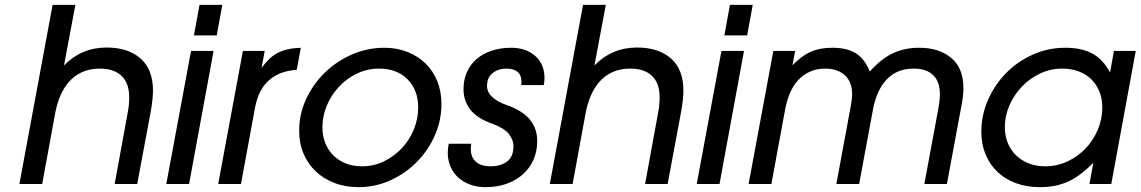

<svg xmlns="http://www.w3.org/2000/svg" viewBox="-20 -759 4705 792"><path d="M197 -739H291L244 -489Q316 -563 420 -563Q508 -563 559.5 -518Q611 -473 611 -386Q611 -351 602 -300L546 0H453L506 -290Q510 -310 511.5 -326.5Q513 -343 513 -357Q513 -416 481.5 -446Q450 -476 392 -476Q350 -476 318.5 -461.5Q287 -447 265 -422Q243 -397 229 -364Q215 -331 208 -294L154 0H60Z M768 -549H861L760 0H666ZM803 -739H897L874 -613H780Z M982 -549H1072L1059 -479Q1075 -501 1091.5 -516.5Q1108 -532 1127 -541.5Q1146 -551 1169 -556Q1192 -561 1221 -562L1204 -471Q1059 -461 1032 -315L974 0H880Z M1214 -219Q1214 -289 1243 -351Q1272 -413 1320.5 -460Q1369 -507 1432.5 -534.5Q1496 -562 1565 -562Q1618 -562 1661.5 -544.5Q1705 -527 1736 -496.5Q1767 -466 1784 -423.5Q1801 -381 1801 -330Q1801 -262 1773.5 -200Q1746 -138 1699 -90.5Q1652 -43 1590 -15Q1528 13 1459 13Q1404 13 1359 -4.5Q1314 -22 1282 -52.5Q1250 -83 1232 -125.5Q1214 -168 1214 -219ZM1310 -234Q1310 -199 1321.5 -169.5Q1333 -140 1354.5 -118.5Q1376 -97 1406 -85Q1436 -73 1473 -73Q1522 -73 1564 -93.5Q1606 -114 1637.5 -147.5Q1669 -181 1687 -225Q1705 -269 1705 -316Q1705 -387 1661.5 -431.5Q1618 -476 1543 -476Q1495 -476 1452.5 -455.5Q1410 -435 1378.5 -401.5Q1347 -368 1328.5 -324.5Q1310 -281 1310 -234Z M1924 -166Q1923 -161 1922.5 -156Q1922 -151 1922 -146Q1922 -109 1944 -91Q1966 -73 2002 -73Q2046 -73 2072 -93Q2098 -113 2098 -155Q2098 -183 2078.5 -207Q2059 -231 2012 -248Q1948 -271 1920 -307Q1892 -343 1892 -391Q1892 -430 1906 -461.5Q1920 -493 1946 -515.5Q1972 -538 2008.5 -550Q2045 -562 2089 -562Q2149 -562 2187.5 -528.5Q2226 -495 2226 -437Q2226 -423 2223 -408H2130Q2131 -412 2131 -422Q2131 -449 2115 -462.5Q2099 -476 2070 -476Q2035 -476 2012 -457.5Q1989 -439 1989 -405Q1989 -378 2011.5 -358Q2034 -338 2069 -326Q2135 -303 2165.5 -266Q2196 -229 2196 -177Q2196 -135 2180.5 -100Q2165 -65 2137 -40Q2109 -15 2070 -1Q2031 13 1983 13Q1948 13 1919.5 2.5Q1891 -8 1870.5 -26.5Q1850 -45 1838.5 -71.5Q1827 -98 1827 -129Q1827 -137 1828 -146.5Q1829 -156 1831 -166Z M2385 -739H2479L2432 -489Q2504 -563 2608 -563Q2696 -563 2747.5 -518Q2799 -473 2799 -386Q2799 -351 2790 -300L2734 0H2641L2694 -290Q2698 -310 2699.5 -326.5Q2701 -343 2701 -357Q2701 -416 2669.5 -446Q2638 -476 2580 -476Q2538 -476 2506.5 -461.5Q2475 -447 2453 -422Q2431 -397 2417 -364Q2403 -331 2396 -294L2342 0H2248Z M2956 -549H3049L2948 0H2854ZM2991 -739H3085L3062 -613H2968Z M3170 -549H3260L3249 -490Q3287 -529 3324.5 -545.5Q3362 -562 3413 -562Q3474 -562 3510.5 -539Q3547 -516 3568 -464Q3613 -515 3661.5 -538.5Q3710 -562 3772 -562Q3854 -562 3904 -520Q3954 -478 3954 -396Q3954 -379 3952 -361Q3950 -343 3946 -323L3886 0H3793L3851 -313Q3857 -346 3857 -371Q3857 -422 3829.5 -449Q3802 -476 3749 -476Q3709 -476 3680 -462Q3651 -448 3631 -424Q3611 -400 3598.5 -368.5Q3586 -337 3580 -302L3524 0H3430L3488 -314Q3491 -331 3493 -345Q3495 -359 3495 -371Q3495 -421 3465 -448.5Q3435 -476 3384 -476Q3348 -476 3320 -463Q3292 -450 3271.5 -427.5Q3251 -405 3238 -373.5Q3225 -342 3218 -304L3162 0H3068Z M4490 -88Q4438 -34 4387 -10.5Q4336 13 4270 13Q4215 13 4170.5 -3.5Q4126 -20 4094.5 -50Q4063 -80 4045.5 -122Q4028 -164 4028 -215Q4028 -285 4056 -348Q4084 -411 4131 -458.5Q4178 -506 4241 -534Q4304 -562 4374 -562Q4442 -562 4486 -538Q4530 -514 4559 -460L4575 -549H4665L4564 0H4474ZM4125 -234Q4125 -199 4137 -169.5Q4149 -140 4171 -118.5Q4193 -97 4223.5 -85Q4254 -73 4291 -73Q4340 -73 4383 -93Q4426 -113 4458 -146.5Q4490 -180 4508.5 -224Q4527 -268 4527 -316Q4527 -352 4515 -381.5Q4503 -411 4481.5 -432Q4460 -453 4429.5 -464.5Q4399 -476 4361 -476Q4314 -476 4271 -456Q4228 -436 4195.5 -402Q4163 -368 4144 -324.5Q4125 -281 4125 -234Z"/></svg>

Font: Involve Medium Oblique
Style: Italic
Weight: 500
Italic angle: -10.5°
Designer: Stefan Peev
Foundry: Context Ltd.
Version: Version 1.001